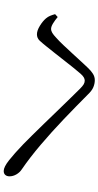

<svg xmlns="http://www.w3.org/2000/svg" viewBox="233 -862 533 1040"><g transform="rotate(90 500.0 -341.5)"><path d="M56.2 -372.9 71.7 -387Q89.7 -371.8 106.8 -361.5Q123.9 -351.2 135.8 -351.2Q146.8 -351.2 157.9 -357.9Q168.9 -364.6 183.4 -378.4Q201 -393.8 223.5 -417.6Q246.1 -441.5 269.8 -467.3Q293.5 -493.1 314.4 -515.9Q335.3 -538.7 347.6 -551.3Q363.1 -567.7 379.2 -577.9Q395.2 -588 413.5 -588Q433 -588 451.9 -580.1Q470.8 -572.3 492.5 -549.4Q555.8 -486.2 625.1 -420Q694.5 -353.8 764 -294.8Q833.4 -235.9 895.2 -193.6Q913.4 -181.9 924 -163.5Q934.6 -145.1 934.6 -126.1Q934.6 -111.8 927.1 -103.2Q919.7 -94.6 905.4 -94.6Q884.4 -94.6 848.1 -123.1Q811.7 -151.6 761.3 -200.1Q742.8 -218.5 713.4 -247.8Q684 -277.2 649.9 -312.7Q615.7 -348.2 580.6 -384.5Q545.4 -420.9 514.1 -453Q482.8 -485.2 460.1 -507.9Q445.9 -522.1 436.1 -527.8Q426.3 -533.5 415.9 -533.5Q408.1 -533.5 399 -528.6Q389.9 -523.6 378.2 -510.2Q366.2 -496.6 347.2 -473Q328.2 -449.3 307 -422.2Q285.9 -395.1 265.9 -369.9Q246 -344.8 232 -327.4Q213.9 -304.6 200 -289.6Q186 -274.6 165.3 -274.6Q145.5 -274.6 120.1 -290Q94.6 -305.4 79.2 -323.4Q70.5 -333.3 65.2 -346.1Q60 -358.9 56.2 -372.9Z"/></g></svg>

Font: Noto Serif TC
Style: Regular
Weight: 200
Designer: Ryoko NISHIZUKA 西塚涼子 (kana & ideographs); Frank Grießhammer (Latin, Greek & Cyrillic); Wenlong ZHANG 张文龙 (bopomofo); San
Foundry: Adobe
Version: Version 2.001;hotconv 1.1.0;makeotfexe 2.6.0